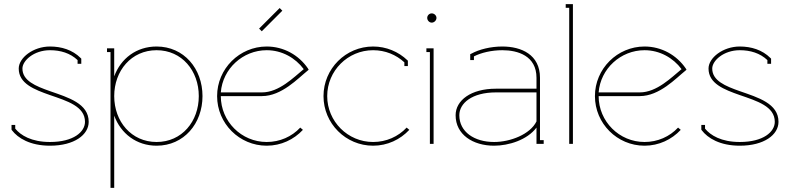

<svg xmlns="http://www.w3.org/2000/svg" viewBox="-20 -699 3838 933"><path d="M223 -473C141 -473 71 -418 71 -366C71 -293 146 -264 223 -237C307 -208 393 -182 393 -107C393 -58 337 -9 223 -9C132 -9 80 -42 54 -74V-92H36V-69L38 -66C67 -28 126 9 223 9C341 9 411 -44 411 -107C411 -196 312 -225 223 -256C152 -281 89 -307 89 -366C89 -404 144 -455 223 -455C274 -455 321 -441 357 -407V-389H375V-414L372 -417C332 -457 278 -473 223 -473Z M535 -232C535 -355 618 -455 741 -455C864 -455 946 -355 946 -232C946 -109 864 -9 741 -9C618 -9 535 -109 535 -232ZM517 -446V214H535V-137C567 -50 643 9 741 9C874 9 964 -99 964 -232C964 -365 874 -473 741 -473C643 -473 567 -415 535 -328V-464H500V-446Z M1035 -232C1035 -99 1143 9 1276 9C1346 9 1408 -21 1452 -68L1439 -79C1398 -35 1340 -9 1276 -9C1153 -9 1053 -109 1053 -232H1253C1349 -232 1429 -319 1474 -355L1480 -360L1476 -367C1432 -431 1359 -473 1276 -473C1144 -473 1035 -365 1035 -232ZM1053 -250C1062 -365 1160 -455 1276 -455C1350 -455 1415 -418 1456 -363C1407 -323 1336 -250 1253 -250ZM1252 -547 1352 -647 1339 -660 1239 -560Z M1793 9C1863 9 1925 -21 1969 -68L1956 -79C1915 -35 1857 -9 1793 -9C1670 -9 1570 -109 1570 -232C1570 -355 1670 -455 1793 -455C1852 -455 1905 -433 1945 -396V-378H1962V-404L1960 -406C1916 -448 1857 -473 1793 -473C1660 -473 1552 -365 1552 -232C1552 -99 1660 9 1793 9Z M2069 -446V0H2087V-464H2052V-446ZM2056 -612C2056 -600 2066 -589 2078 -589C2090 -589 2101 -600 2101 -612C2101 -624 2090 -634 2078 -634C2066 -634 2056 -624 2056 -612Z M2587 -109C2556 -46 2460 -9 2381 -9C2285 -9 2212 -58 2212 -139C2212 -197 2273 -250 2390 -250H2587ZM2265 -430V-407H2283V-425C2318 -443 2369 -455 2421 -455C2496 -455 2587 -428 2587 -321V-268H2390C2268 -268 2194 -211 2194 -139C2194 -45 2278 9 2381 9C2452 9 2542 -19 2587 -79V0H2622V-18H2604V-321C2604 -434 2513 -473 2421 -473C2364 -473 2308 -459 2270 -438L2265 -436Z M2729 -679V-661H2746V0H2764V-679Z M2871 -232C2871 -99 2979 9 3112 9C3182 9 3244 -21 3288 -68L3275 -79C3234 -35 3176 -9 3112 -9C2989 -9 2889 -109 2889 -232H3089C3185 -232 3265 -319 3310 -355L3316 -360L3312 -367C3268 -431 3195 -473 3112 -473C2980 -473 2871 -365 2871 -232ZM2889 -250C2898 -365 2996 -455 3112 -455C3186 -455 3251 -418 3292 -363C3243 -323 3172 -250 3089 -250Z M3575 -473C3493 -473 3423 -418 3423 -366C3423 -293 3498 -264 3575 -237C3659 -208 3745 -182 3745 -107C3745 -58 3689 -9 3575 -9C3484 -9 3432 -42 3406 -74V-92H3388V-69L3390 -66C3419 -28 3478 9 3575 9C3693 9 3763 -44 3763 -107C3763 -196 3664 -225 3575 -256C3504 -281 3441 -307 3441 -366C3441 -404 3496 -455 3575 -455C3626 -455 3673 -441 3709 -407V-389H3727V-414L3724 -417C3684 -457 3630 -473 3575 -473Z"/></svg>

Font: Rawengulk
Style: Light
Weight: 300
Version: Version 0.9